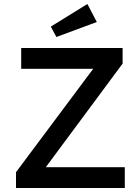

<svg xmlns="http://www.w3.org/2000/svg" viewBox="-20 -940 699 960"><path d="M60 0V-79L446 -596H86V-700H593V-622L209 -104H604V0ZM262 -755 234 -807 417 -920 464 -830Z"/></svg>

Font: Readex Pro
Style: Regular
Weight: 400
Designer: Bonnie Shaver-Troup, Thomas Jockin
Foundry: Lexend
Version: Version 1.204; ttfautohint (v1.8.4.7-5d5b)